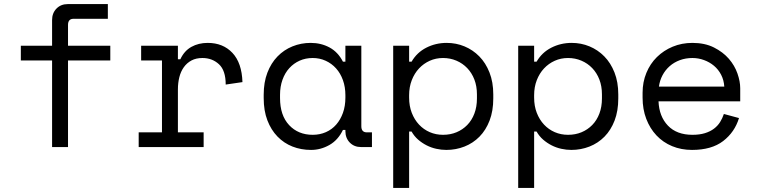

<svg xmlns="http://www.w3.org/2000/svg" viewBox="-20 -720 3712 940"><path d="M82 -496H235V-622Q235 -656 256.5 -678Q278 -700 312 -700H508V-628H340Q313 -628 313 -598V-496H520V-424H313V0H235V-424H82Z M671 -496H851V-430H863Q882 -471 917 -490.5Q952 -510 997 -510Q1072 -510 1118 -461Q1164 -412 1167 -318L1085 -306Q1085 -375 1052 -405.5Q1019 -436 971 -436Q940 -436 917.5 -424Q895 -412 880 -391Q865 -370 858 -342Q851 -314 851 -282V-72H977V0H659V-72H773V-424H671Z M1671 -84H1659Q1635 -34 1592.5 -10Q1550 14 1503 14Q1454 14 1412 -2.5Q1370 -19 1338.5 -51.5Q1307 -84 1289 -131Q1271 -178 1271 -240V-256Q1271 -317 1289 -364Q1307 -411 1338.5 -443.5Q1370 -476 1412 -493Q1454 -510 1501 -510Q1552 -510 1593.5 -487.5Q1635 -465 1659 -418H1671V-496H1749V-102Q1749 -72 1776 -72H1801V0H1748Q1714 0 1692.5 -22Q1671 -44 1671 -78ZM1511 -60Q1546 -60 1575.5 -73Q1605 -86 1626 -110Q1647 -134 1659 -167.5Q1671 -201 1671 -242V-254Q1671 -294 1659 -327.5Q1647 -361 1625.5 -385Q1604 -409 1574.5 -422.5Q1545 -436 1511 -436Q1476 -436 1447 -423Q1418 -410 1396.5 -386.5Q1375 -363 1363 -329.5Q1351 -296 1351 -256V-240Q1351 -155 1395.5 -107.5Q1440 -60 1511 -60Z M1983 200H1905V-496H1983V-418H1995Q2021 -463 2067 -486.5Q2113 -510 2167 -510Q2213 -510 2254 -493Q2295 -476 2326.5 -444Q2358 -412 2376.5 -365Q2395 -318 2395 -258V-238Q2395 -177 2377 -130Q2359 -83 2327.5 -51Q2296 -19 2254 -2.5Q2212 14 2165 14Q2141 14 2116 8.5Q2091 3 2068.5 -8.5Q2046 -20 2027 -36.5Q2008 -53 1995 -76H1983ZM2149 -60Q2185 -60 2215 -72.5Q2245 -85 2267.5 -108Q2290 -131 2302.5 -164Q2315 -197 2315 -238V-258Q2315 -298 2302.5 -330.5Q2290 -363 2267.5 -386.5Q2245 -410 2214.5 -423Q2184 -436 2149 -436Q2114 -436 2084 -422.5Q2054 -409 2031.5 -385Q2009 -361 1996 -327.5Q1983 -294 1983 -254V-242Q1983 -201 1996 -167.5Q2009 -134 2031.5 -110Q2054 -86 2084 -73Q2114 -60 2149 -60Z M2595 200H2517V-496H2595V-418H2607Q2633 -463 2679 -486.5Q2725 -510 2779 -510Q2825 -510 2866 -493Q2907 -476 2938.5 -444Q2970 -412 2988.5 -365Q3007 -318 3007 -258V-238Q3007 -177 2989 -130Q2971 -83 2939.5 -51Q2908 -19 2866 -2.5Q2824 14 2777 14Q2753 14 2728 8.5Q2703 3 2680.5 -8.5Q2658 -20 2639 -36.5Q2620 -53 2607 -76H2595ZM2761 -60Q2797 -60 2827 -72.5Q2857 -85 2879.5 -108Q2902 -131 2914.5 -164Q2927 -197 2927 -238V-258Q2927 -298 2914.5 -330.5Q2902 -363 2879.5 -386.5Q2857 -410 2826.5 -423Q2796 -436 2761 -436Q2726 -436 2696 -422.5Q2666 -409 2643.5 -385Q2621 -361 2608 -327.5Q2595 -294 2595 -254V-242Q2595 -201 2608 -167.5Q2621 -134 2643.5 -110Q2666 -86 2696 -73Q2726 -60 2761 -60Z M3204 -224Q3207 -150 3250 -105Q3293 -60 3370 -60Q3405 -60 3431 -68Q3457 -76 3475.5 -90Q3494 -104 3505.5 -122.5Q3517 -141 3524 -162L3598 -142Q3577 -73 3520.5 -29.5Q3464 14 3368 14Q3315 14 3270.5 -4.5Q3226 -23 3194 -57Q3162 -91 3144 -138Q3126 -185 3126 -242V-266Q3126 -318 3144.5 -363Q3163 -408 3196 -440.5Q3229 -473 3273.5 -491.5Q3318 -510 3370 -510Q3431 -510 3475.5 -487.5Q3520 -465 3548.5 -432Q3577 -399 3590.5 -360Q3604 -321 3604 -288V-224ZM3370 -436Q3337 -436 3308.5 -425.5Q3280 -415 3258.5 -396Q3237 -377 3223.5 -351.5Q3210 -326 3206 -296H3526Q3524 -328 3510.5 -354Q3497 -380 3475.5 -398Q3454 -416 3426.5 -426Q3399 -436 3370 -436Z"/></svg>

Font: Space Mono
Style: Regular
Weight: 400
Monospace: yes
Designer: Colophon Foundry / Benjamin Critton
Foundry: Colophon Foundry
Version: Version 1.000;PS 1.003;hotconv 1.0.81;makeotf.lib2.5.63406